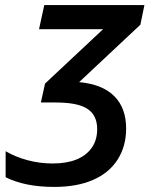

<svg xmlns="http://www.w3.org/2000/svg" viewBox="-20 -734 595 764"><path d="M2.4 -28.8V-132.3Q42.5 -108.9 90.8 -96.2Q139.2 -83.5 189 -83.5Q244.6 -83.5 283.2 -98.9Q321.8 -114.3 343.3 -143.6Q366.7 -174.8 366.7 -220.2Q366.7 -282.2 317.9 -306.6Q279.3 -326.2 200.2 -326.2H142.6L159.2 -401.4L390.1 -617.7H135.3L156.2 -713.9H554.7L538.6 -635.7L294.9 -407.2Q386.7 -398.9 434.3 -351.8Q481.9 -304.7 481.9 -222.2Q481.9 -151.9 447.8 -98.6Q413.6 -45.4 350.1 -18.1Q286.6 9.8 195.8 9.8Q79.1 9.8 2.4 -28.8Z"/></svg>

Font: Viking Open Sans Light
Style: Bold Italic
Weight: 600
Italic angle: -12°
Foundry: Ascender Corporation
Version: Version 2.000